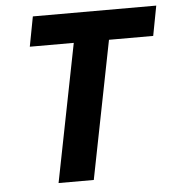

<svg xmlns="http://www.w3.org/2000/svg" viewBox="-49 -698 684 744"><g transform="rotate(-5 293.0 -326.0)"><path d="M149 0 255 -536H84L106 -652H586L564 -536H392L286 0Z"/></g></svg>

Font: Source Sans 3
Style: Bold Italic
Weight: 700
Italic angle: -11°
Designer: Paul D. Hunt
Foundry: Adobe
Version: Version 3.052;hotconv 1.1.0;makeotfexe 2.6.0